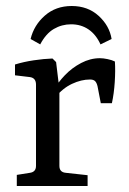

<svg xmlns="http://www.w3.org/2000/svg" viewBox="-20 -620 430 640"><path d="M160 -321Q173 -345 196.5 -369.5Q220 -394 250.5 -410Q281 -426 313 -426Q324 -426 338.5 -423Q353 -420 363 -415Q365 -385 362.5 -346.5Q360 -308 353 -276H316L305 -333Q302 -345 296.5 -350Q291 -355 280 -355Q251 -355 220 -340.5Q189 -326 164 -295ZM178 -322V-67Q178 -46 199 -44L272 -36V0H36V-37L80 -44Q100 -47 100 -67V-338Q100 -360 80 -363L30 -369V-405Q59 -414 92.5 -419Q126 -424 155 -425L167 -413ZM219 -600Q273 -600 309 -567Q345 -534 352 -490L315 -472Q300 -505 275 -522Q250 -539 217 -539Q186 -539 159.5 -523.5Q133 -508 114 -472L82 -490Q93 -536 129.5 -568Q166 -600 219 -600Z"/></svg>

Font: Yrsa
Style: Regular
Weight: 400
Designer: Anna Giedrys (Yrsa+Rasa design), David Brezina (Yrsa art-direction, Rasa art-direction, design)
Foundry: Rosetta Type Foundry
Version: Version 2.004